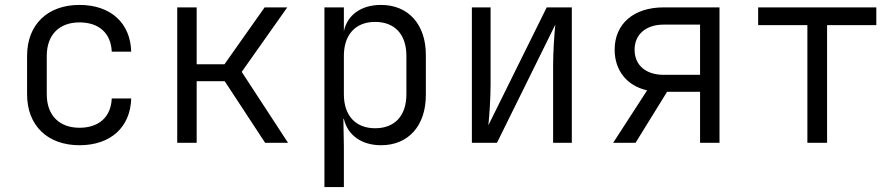

<svg xmlns="http://www.w3.org/2000/svg" viewBox="-20 -580 3640 780"><path d="M303 10C429 10 510 -63 513 -180H434C431 -105 382 -61 303 -61C221 -61 170 -111 170 -197V-353C170 -439 221 -489 303 -489C382 -489 431 -445 434 -370H513C510 -487 429 -560 303 -560C174 -560 90 -481 90 -353V-197C90 -69 174 10 303 10Z M779 0V-250H893L1057 0H1150L962 -288L1147 -550H1055L892 -319H779V-550H700V0Z M1528 -560C1448 -560 1391 -520 1377 -453V-550H1298V180H1377V15L1375 -97H1377C1392 -31 1449 10 1528 10C1639 10 1710 -69 1710 -194V-357C1710 -482 1638 -560 1528 -560ZM1631 -197C1631 -109 1583 -59 1504 -59C1425 -59 1377 -110 1377 -197V-353C1377 -440 1425 -491 1504 -491C1583 -491 1631 -441 1631 -353Z M1999 0 2236 -480C2232 -442 2227 -369 2227 -313V0H2303V-550H2201L1964 -71C1968 -109 1973 -181 1973 -237V-550H1897V0Z M2562 0 2690 -207H2824V0H2903V-550H2676C2554 -550 2477 -483 2477 -378C2477 -294 2527 -231 2609 -213L2471 0ZM2676 -276C2604 -276 2558 -315 2558 -378C2558 -440 2604 -480 2676 -480H2824V-276Z M3340 0V-478H3540V-550H3060V-478H3260V0Z"/></svg>

Font: Tekne LDO Light
Style: Regular
Weight: 300
Monospace: yes
Designer: Alessio Laiso, Mario Rullo, Paolo Rosset
Foundry: Alessio Laiso
Version: Version 1.000;hotconv 1.0.109;makeotfexe 2.5.65596